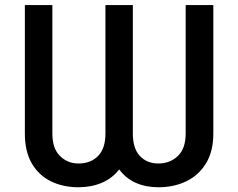

<svg xmlns="http://www.w3.org/2000/svg" viewBox="-20 -748 963 777"><path d="M80.6 -207.5V-727.5H191.9V-207.5Q191.9 -147 222.7 -116.7Q253.4 -86.4 297.4 -86.4Q346.7 -86.4 376.7 -116.7Q406.7 -147 406.7 -207.5V-727.5H517.6V-207.5Q517.6 -147 546.1 -116.7Q574.7 -86.4 621.1 -86.4Q668 -86.4 699.7 -116.7Q731.4 -147 731.4 -207.5V-727.5H843.3V-207.5Q843.3 -135.3 813.7 -86.9Q784.2 -38.6 733.9 -14.4Q683.6 9.8 621.1 9.8Q569.8 9.8 529.3 -8.3Q488.8 -26.4 462.4 -62.5Q434.1 -25.9 391.6 -8.1Q349.1 9.8 297.4 9.8Q234.9 9.8 185.8 -14.4Q136.7 -38.6 108.6 -86.9Q80.6 -135.3 80.6 -207.5Z"/></svg>

Font: Inter Medium
Style: Regular
Weight: 500
Designer: Rasmus Andersson
Foundry: rsms
Version: Version 4.001;git-9221beed3